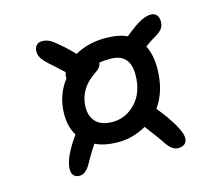

<svg xmlns="http://www.w3.org/2000/svg" viewBox="-86 -710 871 776"><g transform="rotate(-15 350.0 -322.5)"><path d="M155.8 -40Q137.2 -40 128.7 -54.4Q120.1 -68.8 127 -98.1Q136.2 -139.2 183.1 -206.1Q160.2 -242.2 160.2 -295.9Q160.2 -373.5 207 -435.1Q207 -435.5 206.5 -437.7Q206.1 -439.9 206.1 -440.9Q206.1 -447.3 210 -459Q190.9 -476.6 168 -498Q141.1 -520.5 129.2 -536.1Q117.2 -551.8 117.2 -569.8Q117.2 -585 125.5 -595Q133.8 -605 149.9 -605Q168.9 -605 184.8 -595.5Q200.7 -585.9 231.9 -558.1Q250 -542 272 -519Q327.1 -550.8 399.9 -550.8Q455.1 -550.8 490.2 -534.2Q535.2 -570.8 559.1 -583Q583 -595.2 602.1 -595.2Q617.7 -595.2 626.2 -585.2Q634.8 -575.2 634.8 -557.1Q634.8 -541.5 627.4 -530.3Q620.1 -519 602.1 -507.8Q573.2 -491.2 551.8 -475.1Q571.8 -436 571.8 -379.9Q571.8 -285.2 525.9 -221.2Q550.3 -190.9 560.1 -176.8Q607.9 -108.4 607.9 -78.1Q607.9 -62.5 598.4 -53.7Q588.9 -44.9 570.8 -44.9Q556.6 -44.9 543.9 -54.4Q531.2 -64 515.1 -89.8Q494.6 -118.7 460.9 -163.1Q405.3 -130.9 342.8 -130.9Q285.6 -130.9 247.1 -149.9Q226.1 -118.7 203.1 -77.1Q182.6 -40 155.8 -40ZM251 -298.8Q251 -261.2 273.7 -238.5Q296.4 -215.8 341.8 -215.8Q397.9 -215.8 439 -259.5Q480 -303.2 480 -377Q480 -464.8 397.9 -464.8Q368.7 -464.8 351.1 -460.9Q349.6 -441.4 328.1 -428.2Q251 -378.4 251 -298.8Z"/></g></svg>

Font: Shantell Sans Irregular Bouncy
Style: Regular
Weight: 400
Designer: Stephen Nixon, Anya Danilova, Shantell Martin
Foundry: Arrow Type
Version: Version 1.006;[9816181b4]